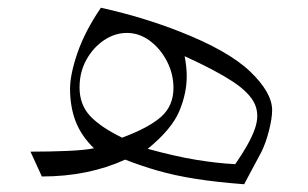

<svg xmlns="http://www.w3.org/2000/svg" viewBox="-20 -455 795 495"><path d="M240.2 -435.1Q300.8 -421.4 349.9 -406.2Q398.9 -391.1 442.4 -374Q568.4 -324.7 625 -270.5Q681.6 -216.3 681.6 -170.9Q681.6 -150.4 673.6 -118.7Q665.5 -86.9 654.3 -64L609.4 20Q538.1 14.6 484.4 6.1Q430.7 -2.4 387.2 -14.9Q343.8 -27.3 302.7 -43.5Q207.5 0 87.9 0L58.6 -64Q107.9 -64 153.8 -65.9Q199.7 -67.9 222.2 -72.8Q189.5 -104.5 175 -142.1Q160.6 -179.7 160.6 -226.1Q160.6 -263.2 179.9 -319.1Q199.2 -375 240.2 -435.1ZM294.9 -100.1Q363.3 -125.5 395.3 -153.8Q427.2 -182.1 427.2 -228.5Q427.2 -264.6 410.4 -297.1Q393.6 -329.6 366.2 -349.9Q338.9 -370.1 307.1 -370.1Q276.4 -370.1 248.5 -351.6Q220.7 -333 202.9 -301.3Q185.1 -269.5 185.1 -229.5Q185.1 -185.5 211.9 -156.5Q238.8 -127.4 294.9 -100.1ZM360.8 -71.3Q432.1 -51.8 485.6 -43Q539.1 -34.2 586.4 -31.7Q622.6 -83.5 636.2 -120.4Q649.9 -157.2 637 -186.5Q624 -215.8 579.8 -244.9Q535.6 -273.9 456.1 -310.1Q461.4 -282.2 461.4 -258.3Q461.4 -213.4 441.7 -167.2Q421.9 -121.1 360.8 -71.3Z"/></svg>

Font: Pinar DS1-Light
Style: Regular
Weight: 300
Designer: Amin Abedi
Version: Version 2.000